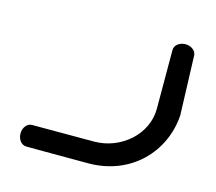

<svg xmlns="http://www.w3.org/2000/svg" viewBox="-89 -700 909 809"><g transform="rotate(15 366.0 -295.5)"><path d="M578.8 -296.4C578.8 -185.4 476.6 -94.8 358.7 -94.8C247.2 -94.8 88.7 -94.8 88.7 -94.8C65.9 -94.8 50.7 -71.9 50.7 -47.8C50.7 -23.6 66 -0.7 88.7 -0.7C88.7 -0.7 197.1 0 358.7 0C544.4 0 670.5 -133.2 681.3 -294.8L681.3 -295.3L681.3 -295.8C681.3 -296.5 672.7 -546.4 672.5 -554.7C671.7 -574.9 650.4 -590.8 625.5 -590.8C601.3 -590.8 578.5 -575.8 578.4 -553.6C578.4 -551.8 578.5 -550.3 578.4 -548.6C578.5 -524.1 578.8 -400.3 578.8 -296.4Z"/></g></svg>

Font: Hi.
Style: Black
Weight: 400
Designer: Mew Too, Robert Jablonski
Foundry: Cannot Into Space Fonts
Version: Version 1.996